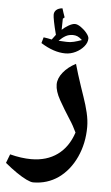

<svg xmlns="http://www.w3.org/2000/svg" viewBox="-91 -678 526 911"><g transform="rotate(5 171.5 -222.5)"><path d="M102 195Q91 195 70 185Q49 175 22 156.5Q-5 138 -34 114L-18 72Q9 79 34.5 82.5Q60 86 83 86Q157 86 208 49Q259 12 282 -58Q275 -73 266.5 -88.5Q258 -104 248 -119Q219 -164 196 -205Q173 -246 173 -278Q173 -307 196 -335.5Q219 -364 256 -383Q262 -362 270.5 -334Q279 -306 288.5 -278.5Q298 -251 305 -230Q318 -193 326.5 -157Q335 -121 335 -89Q335 -11 305 54.5Q275 120 222 158Q169 195 102 195ZM201 -428Q146 -428 84 -467L92 -495Q102 -494 111.5 -492Q121 -490 131 -488L149 -512Q139 -550 134.5 -573.5Q130 -597 130 -606Q130 -620 140 -629Q150 -638 169 -640Q172 -630 175.5 -619.5Q179 -609 183 -598L175 -591L174 -538Q185 -549 203.5 -560Q222 -571 235 -571Q247 -571 263.5 -559.5Q280 -548 292 -533Q304 -518 304 -508Q304 -488 288.5 -469.5Q273 -451 249.5 -439.5Q226 -428 201 -428ZM202 -483Q219 -482 237 -486.5Q255 -491 274 -498Q261 -510 251 -514Q241 -518 230 -518Q210 -518 195 -509.5Q180 -501 164 -485Z"/></g></svg>

Font: Noto Naskh Arabic
Style: Regular
Weight: 400
Designer: Monotype Design Team, David Williams, Mohamad Dakak and Nizar Qandah
Foundry: Monotype Imaging Inc.
Version: Version 2.013